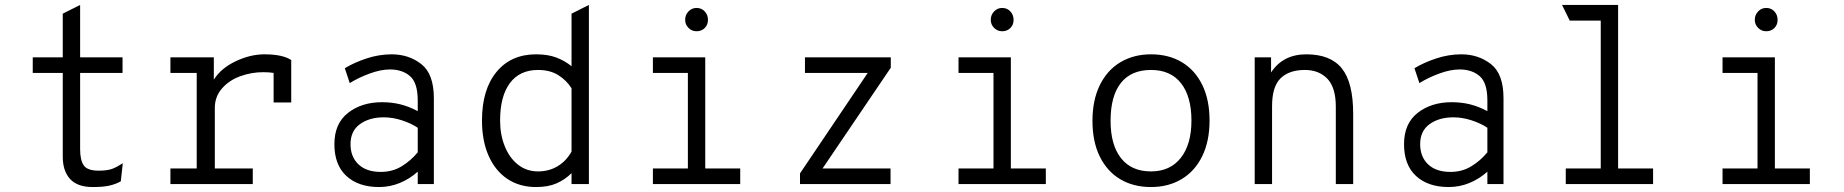

<svg xmlns="http://www.w3.org/2000/svg" viewBox="-20 -742 7432 774"><path d="M233 -110V-448H112V-511H233V-687L303 -722V-511H474V-448H303V-140Q303 -97 317.5 -75.5Q332 -54 378 -54Q414 -54 434 -62Q454 -70 475 -84L467 -11Q445 1 420 6.5Q395 12 354 12Q292 12 262.5 -20.5Q233 -53 233 -110Z M1154 -500V-329H1083V-448Q1065 -451 1041 -451Q993 -451 948 -434.5Q903 -418 874.5 -385Q846 -352 846 -307V-63H999V0H667V-63H773V-448H667V-511H842V-421Q871 -467 930 -495Q989 -523 1046 -523Q1119 -523 1154 -500Z M1328 -161Q1328 -244 1383 -287Q1438 -330 1520 -330Q1559 -330 1593.5 -321.5Q1628 -313 1664 -294V-337Q1664 -408 1633 -435Q1602 -462 1552 -462Q1515 -462 1470 -445.5Q1425 -429 1390 -407L1370 -467Q1408 -490 1458 -506.5Q1508 -523 1559 -523Q1628 -523 1678.5 -483.5Q1729 -444 1729 -346V0H1664V-50Q1632 -21 1592 -4.5Q1552 12 1508 12Q1425 12 1376.5 -32.5Q1328 -77 1328 -161ZM1664 -128V-227Q1637 -245 1600 -257Q1563 -269 1527 -269Q1469 -269 1431 -241.5Q1393 -214 1393 -161Q1393 -110 1425 -79.5Q1457 -49 1515 -49Q1562 -49 1599 -71.5Q1636 -94 1664 -128Z M1923 -256Q1923 -381 1981.5 -452Q2040 -523 2141 -523Q2189 -523 2223 -510Q2257 -497 2284 -475V-687L2354 -722V0H2284V-44Q2258 -18 2224 -3Q2190 12 2141 12Q2074 12 2025 -21Q1976 -54 1949.5 -114.5Q1923 -175 1923 -256ZM2284 -131V-386Q2265 -417 2231.5 -438.5Q2198 -460 2149 -460Q2075 -460 2035.5 -407Q1996 -354 1996 -256Q1996 -199 2015 -152Q2034 -105 2068.5 -78Q2103 -51 2149 -51Q2193 -51 2228 -72Q2263 -93 2284 -131Z M2742 -662Q2742 -682 2755.5 -696Q2769 -710 2788 -710Q2808 -710 2821 -696Q2834 -682 2834 -662Q2834 -642 2821 -629Q2808 -616 2788 -616Q2769 -616 2755.5 -629.5Q2742 -643 2742 -662ZM2964 -63V0H2612V-63H2753V-448H2612V-511H2823V-63Z M3205 -43 3478 -448H3225V-511H3571V-469L3296 -63H3570V0H3205Z M3974 -662Q3974 -682 3987.5 -696Q4001 -710 4020 -710Q4040 -710 4053 -696Q4066 -682 4066 -662Q4066 -642 4053 -629Q4040 -616 4020 -616Q4001 -616 3987.5 -629.5Q3974 -643 3974 -662ZM4196 -63V0H3844V-63H3985V-448H3844V-511H4055V-63Z M4384 -255Q4384 -338 4413.5 -398.5Q4443 -459 4496.5 -491Q4550 -523 4620 -523Q4691 -523 4744 -491.5Q4797 -460 4826.5 -400Q4856 -340 4856 -256Q4856 -173 4826.5 -112.5Q4797 -52 4743.5 -20Q4690 12 4620 12Q4549 12 4496 -19.5Q4443 -51 4413.5 -111Q4384 -171 4384 -255ZM4783 -256Q4783 -353 4741 -406.5Q4699 -460 4620 -460Q4540 -460 4498.5 -407.5Q4457 -355 4457 -255Q4457 -158 4499 -104.5Q4541 -51 4620 -51Q4697 -51 4740 -105.5Q4783 -160 4783 -256Z M5435 -283V0H5365V-312Q5365 -389 5331 -424.5Q5297 -460 5240 -460Q5177 -460 5142.5 -426.5Q5108 -393 5108 -314V0H5038V-511H5104V-450Q5152 -523 5246 -523Q5344 -523 5389.5 -466Q5435 -409 5435 -283Z M5640 -161Q5640 -244 5695 -287Q5750 -330 5832 -330Q5871 -330 5905.5 -321.5Q5940 -313 5976 -294V-337Q5976 -408 5945 -435Q5914 -462 5864 -462Q5827 -462 5782 -445.5Q5737 -429 5702 -407L5682 -467Q5720 -490 5770 -506.5Q5820 -523 5871 -523Q5940 -523 5990.5 -483.5Q6041 -444 6041 -346V0H5976V-50Q5944 -21 5904 -4.5Q5864 12 5820 12Q5737 12 5688.5 -32.5Q5640 -77 5640 -161ZM5976 -128V-227Q5949 -245 5912 -257Q5875 -269 5839 -269Q5781 -269 5743 -241.5Q5705 -214 5705 -161Q5705 -110 5737 -79.5Q5769 -49 5827 -49Q5874 -49 5911 -71.5Q5948 -94 5976 -128Z M6644 -63V0H6292V-63H6433V-659H6308L6277 -722H6503V-63Z M7054 -662Q7054 -682 7067.5 -696Q7081 -710 7100 -710Q7120 -710 7133 -696Q7146 -682 7146 -662Q7146 -642 7133 -629Q7120 -616 7100 -616Q7081 -616 7067.5 -629.5Q7054 -643 7054 -662ZM7276 -63V0H6924V-63H7065V-448H6924V-511H7135V-63Z"/></svg>

Font: Overpass Mono Light
Style: Regular
Weight: 300
Monospace: yes
Designer: Delve Withrington, Dave Bailey
Foundry: Delve Fonts
Version: Version 1.000;DELV;Overpass